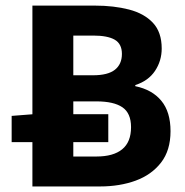

<svg xmlns="http://www.w3.org/2000/svg" viewBox="-20 -672 667 692"><path d="M96.8 0V-651.8H322.1Q390.1 -651.8 444.8 -637.7Q499.4 -623.6 531.1 -589.9Q562.8 -556.2 562.8 -497.1Q562.8 -452.7 538.7 -416.5Q514.5 -380.4 467.6 -365.4V-361.4Q528.5 -348.8 561.5 -308.7Q594.6 -268.7 594.6 -199.1Q594.6 -130 560.4 -86Q526.3 -42 469 -21Q411.6 0 340.8 0ZM244.2 -400.7H315.4Q368.9 -400.7 394.2 -420.7Q419.4 -440.7 419.4 -477.7Q419.4 -513.9 393.5 -528.9Q367.6 -543.8 316.3 -543.8H244.2ZM244.2 -107.9H327.6Q388.6 -107.9 420.4 -134Q452.3 -160 452.3 -213.8Q452.3 -264.1 421.1 -285.4Q389.9 -306.6 327.6 -306.6H244.2ZM22 -159.8V-254.3L98.8 -260.3H370.3V-159.8Z"/></svg>

Font: SourceSans3VF
Style: Regular
Weight: 200
Designer: Paul D. Hunt
Foundry: Adobe
Version: Version 3.052;hotconv 1.1.0;makeotfexe 2.6.0